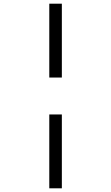

<svg xmlns="http://www.w3.org/2000/svg" viewBox="-20 -780 603 1040"><path d="M247 -360H315V-760H247ZM247 240H315V-160H247Z"/></svg>

Font: Noto Serif SemiBold
Style: Italic
Weight: 600
Italic angle: -12°
Designer: Monotype Design Team
Foundry: Monotype Imaging Inc.
Version: Version 2.014